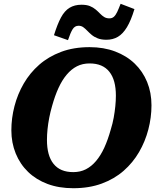

<svg xmlns="http://www.w3.org/2000/svg" viewBox="-20 -977 851 1014"><path d="M367 17Q291 17 231 -5.5Q171 -28 128.5 -69Q86 -110 63 -166.5Q40 -223 40 -289Q40 -353 56.5 -416.5Q73 -480 105.5 -536Q138 -592 187 -635Q236 -678 302.5 -703Q369 -728 453 -728Q528 -728 588.5 -705Q649 -682 691.5 -641Q734 -600 757 -544Q780 -488 780 -421Q780 -357 763.5 -293.5Q747 -230 714.5 -174Q682 -118 633 -75Q584 -32 517.5 -7.5Q451 17 367 17ZM453 -642Q416 -642 386.5 -627Q357 -612 332.5 -583Q308 -554 289 -512.5Q270 -471 255 -417Q246 -386 240 -355Q234 -324 231 -294.5Q228 -265 228 -238Q228 -197 236.5 -165.5Q245 -134 262.5 -112Q280 -90 306 -79Q332 -68 367 -68Q404 -68 433.5 -83Q463 -98 487.5 -127Q512 -156 531 -197.5Q550 -239 565 -293Q575 -325 580.5 -355.5Q586 -386 589 -415.5Q592 -445 592 -472Q592 -513 583.5 -544.5Q575 -576 557.5 -598Q540 -620 514 -631Q488 -642 453 -642ZM542 -767Q515 -767 496 -774.5Q477 -782 464 -793Q451 -804 440.5 -815Q430 -826 419.5 -833.5Q409 -841 395 -841Q375 -841 363.5 -822.5Q352 -804 339 -765L265 -791Q283 -849 302 -884.5Q321 -920 347.5 -936Q374 -952 410 -952Q437 -952 454.5 -945Q472 -938 485 -927Q498 -916 508.5 -905Q519 -894 530.5 -887Q542 -880 558 -880Q572 -880 581.5 -888.5Q591 -897 599 -914Q607 -931 617 -957L690 -929Q672 -869 650.5 -833.5Q629 -798 602.5 -782.5Q576 -767 542 -767Z"/></svg>

Font: Roboto Serif
Style: Bold Italic
Weight: 700
Italic angle: -10°
Designer: Greg Gazdowicz
Foundry: Commercial Type
Version: Version 1.008